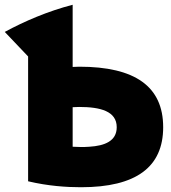

<svg xmlns="http://www.w3.org/2000/svg" viewBox="-61 -755 717 806"><path d="M271 -306C264 -306 248 -305 244 -305V-139C265 -138 289 -137 314 -139C379 -143 429 -163 429 -221C429 -288 361 -306 271 -306ZM244 -735V-474C248 -474 267 -475 272 -475C506 -475 624 -392 624 -221C624 -54 511 31 279 31C219 31 141 26 57 6V-518L-41 -621C42 -666 140 -708 244 -735Z"/></svg>

Font: Repo Black
Style: Regular
Weight: 900
Designer: Stefan Peev
Foundry: Context Ltd
Version: Version 1.502